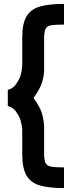

<svg xmlns="http://www.w3.org/2000/svg" viewBox="-20 -813 348 984"><path d="M308 151Q233 151 186 138Q139 125 116.5 87.5Q94 50 94 -21V-148Q93 -162 90.5 -175Q88 -188 84 -201Q76 -222 61.5 -242Q47 -262 20 -270V-352Q47 -360 61.5 -380.5Q76 -401 84 -422Q88 -435 90.5 -448.5Q93 -462 94 -476V-621Q94 -693 116.5 -730Q139 -767 186 -780Q233 -793 308 -793V-687Q264 -687 242 -683.5Q220 -680 213 -664Q206 -648 206 -612V-442Q200 -391 181.5 -358Q163 -325 152 -311Q168 -290 185 -257Q202 -224 206 -168V-30Q206 6 213 21.5Q220 37 242 41Q264 45 308 45Z"/></svg>

Font: New Amsterdam
Style: Regular
Weight: 400
Designer: Vladimir Nikolic
Foundry: Vladimir Nikolic
Version: Version 1.000; ttfautohint (v1.8.4.7-5d5b)